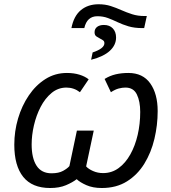

<svg xmlns="http://www.w3.org/2000/svg" viewBox="-20 -895 824 924"><path d="M323.7 -759.8Q335 -817.9 369.1 -846.2Q403.3 -874.5 454.6 -874.5Q486.3 -874.5 512.7 -866Q539.1 -857.4 564.2 -846.2Q589.4 -835 616.2 -826.4Q643.1 -817.9 674.8 -817.9H686.5L673.8 -759.8H665Q627 -759.8 598.4 -768.3Q569.8 -776.9 545.9 -788.3Q522 -799.8 499 -808.3Q476.1 -816.9 448.7 -816.9Q398.4 -816.9 385.7 -759.8ZM418.5 -607.4 425.8 -642.6Q482.4 -661.6 482.4 -687Q482.4 -695.8 476.8 -700.2Q471.2 -704.6 463.9 -708Q453.6 -713.4 444.3 -719.5Q435.1 -725.6 435.1 -739.3Q435.1 -756.3 447.3 -765.6Q459.5 -774.9 480 -774.9Q507.3 -774.9 522.9 -758.3Q538.6 -741.7 538.6 -714.4Q538.6 -678.2 508.5 -650.4Q478.5 -622.6 418.5 -607.4ZM221.2 9.8Q134.8 9.8 91.8 -43.7Q48.8 -97.2 48.8 -198.7Q48.8 -263.2 66.9 -324.7Q85 -386.2 118.7 -435.8Q152.3 -485.4 198.7 -514.6Q245.1 -543.9 302.2 -543.9Q335.4 -543.9 362.3 -535.6Q389.2 -527.3 406.7 -513.2L364.7 -451.2Q335.9 -473.6 298.8 -473.6Q258.8 -473.1 227.8 -447.3Q196.8 -421.4 175.5 -380.4Q154.3 -339.4 143.3 -291.7Q132.3 -244.1 132.3 -199.7Q132.3 -133.8 156 -97.4Q179.7 -61 228 -61Q262.7 -61 283.7 -72.8Q304.7 -84.5 314 -95.7L350.1 -266.6H431.2L394.5 -94.2Q405.8 -81.5 428 -71.8Q450.2 -62 476.1 -62Q518.1 -62 551 -86.2Q584 -110.4 607.2 -151.9Q630.4 -193.4 642.6 -246.1Q654.8 -298.8 654.8 -356.4Q654.8 -407.2 638.7 -440.4Q622.6 -473.6 583.5 -473.6Q568.4 -473.6 551 -469Q533.7 -464.4 513.7 -451.2L483.4 -515.1Q508.8 -530.8 537.1 -537.4Q565.4 -543.9 597.7 -543.9Q667.5 -543.9 703.1 -493.7Q738.8 -443.4 738.8 -360.4Q738.8 -292.5 723.1 -226.6Q707.5 -160.6 674.6 -107.2Q641.6 -53.7 590.8 -22Q540 9.8 469.7 9.8Q426.8 9.8 395.8 -3.9Q364.7 -17.6 349.1 -32.7Q329.1 -17.1 297.4 -3.7Q265.6 9.8 221.2 9.8Z"/></svg>

Font: Open Sans
Style: Italic
Weight: 400
Italic angle: -12°
Designer: Monotype Design Team
Foundry: Monotype Imaging Inc.
Version: Version 3.000; ttfautohint (v1.8.4)